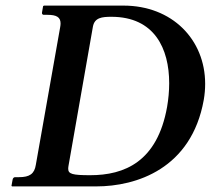

<svg xmlns="http://www.w3.org/2000/svg" viewBox="-20 -666 753 686"><path d="M23 0H324C467 0 664 -63 708 -309C711.4 -328.5 713 -347.7 713 -366.4C713 -524.4 595.4 -646 421 -646H137L134 -644L130 -621C129 -616 133 -613 136 -613H150C182.1 -613 196.4 -604.4 196.4 -582.4C196.4 -578.4 195.9 -573.9 195 -569L108 -77C103 -45 86 -33 48 -33H34C30 -33 26 -30 25 -24L21 -2ZM225 -75 312 -571C318 -603 344 -606 378 -606C532.1 -606 584.5 -492.3 584.5 -368.5C584.5 -340.5 581.8 -311.9 577 -284C542 -88 425 -40 302 -40C238.5 -40 223.7 -44.3 223.7 -63.2C223.7 -66.6 224.2 -70.6 225 -75Z"/></svg>

Font: Linux Libertine O
Style: Bold Italic
Weight: 700
Italic angle: -11.5°
Designer: Philipp H. Poll
Foundry: Philipp H. Poll
Version: Version 4.1.0